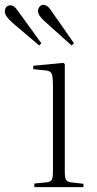

<svg xmlns="http://www.w3.org/2000/svg" viewBox="-94 -774 402 794"><path d="M48 0V-15L99 -20Q115 -22 120 -30.5Q125 -39 125 -65V-421Q125 -459 119 -470.5Q113 -482 92 -483L43 -488L44 -502L168 -514L174 -509V-63Q174 -39 179 -30.5Q184 -22 199 -20L251 -14V0ZM68 -586 -44 -681Q-60 -696 -67 -706.5Q-74 -717 -74 -727Q-74 -734 -71.5 -739.5Q-69 -745 -64 -748.5Q-59 -752 -52 -752Q-43 -752 -35.5 -746.5Q-28 -741 -20 -729L77 -595ZM202 -586 94 -683Q77 -698 70 -708.5Q63 -719 63 -728Q63 -735 66 -741Q69 -747 74 -750.5Q79 -754 86 -754Q94 -754 101.5 -748.5Q109 -743 117 -731L212 -595Z"/></svg>

Font: Literata 60pt ExtraLight
Style: Regular
Weight: 250
Designer: Latin by Veronika Burian and Jose Scaglione. Greek by Irene Vlachou. Cyrillic by Vera Evstafieva.
Foundry: TypeTogether
Version: Version 3.103;gftools[0.9.29]